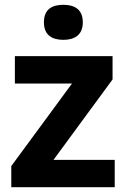

<svg xmlns="http://www.w3.org/2000/svg" viewBox="-20 -780 528 800"><path d="M244 -760C199 -760 163 -743 163 -687C163 -632 199 -614 244 -614C288 -614 325 -632 325 -687C325 -743 288 -760 244 -760ZM458 0V-114H203L449 -449V-546H42V-432H280L27 -88V0Z"/></svg>

Font: Noto Sans Gunjala Gondi
Style: Bold
Weight: 700
Designer: Ek Type
Foundry: Ek Type
Version: Version 1.004